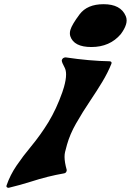

<svg xmlns="http://www.w3.org/2000/svg" viewBox="-20 -895 623 915"><path d="M20 0Q16.1 0 12.7 -2.9Q10.7 -4.4 10.7 -7.3Q10.7 -9.3 11.2 -11.2Q28.3 -61 59.3 -106.4Q90.3 -151.9 127 -195.8Q173.8 -252.4 210.9 -313Q249 -376 276.9 -455.1L284.7 -479.5Q294.9 -515.1 294.9 -540Q294.9 -560.1 288.1 -572.8Q274.4 -597.7 274.4 -606.9Q274.4 -608.4 274.9 -609.4Q278.8 -620.6 292.5 -621.6Q408.2 -604.5 502 -603Q506.8 -603 509.8 -600.1Q511.7 -598.1 511.7 -595.7Q511.7 -594.2 511.2 -592.8V-591.8Q493.7 -548.3 467.3 -504.6Q440.9 -460.9 411.6 -417.5Q374 -361.8 342.3 -306.2Q313.5 -255.9 299.3 -205.6Q297.9 -200.7 290 -170.4Q287.6 -160.2 287.6 -147.5Q287.6 -122.1 297.9 -85.4V-83.5Q297.9 -81.5 297.4 -80.1Q294.9 -70.3 285.2 -68.8Q207 -55.2 128.9 -29.8Q76.7 -13.2 23.4 -0.5ZM415.5 -670.9Q332 -670.9 314.9 -722.7Q313 -729 313 -736.3Q313 -744.1 315.4 -752.4Q322.8 -777.8 359.1 -826.4Q395.5 -875 473.6 -875Q555.2 -875 579.1 -818.8Q583.5 -809.1 583.5 -797.9Q583.5 -788.6 580.6 -778.8Q574.2 -757.3 555.7 -732.4Q503.4 -670.9 415.5 -670.9Z"/></svg>

Font: Weird Comic
Style: Italic
Weight: 400
Italic angle: -16°
Designer: GGBotNet
Foundry: GGBotNet
Version: 0.80